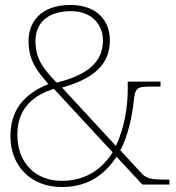

<svg xmlns="http://www.w3.org/2000/svg" viewBox="-20 -744 708 774"><path d="M229 10C344 10 406 -48 450 -112L554 0H663V-20H648C592 -20 570 -24 551 -45L465 -138C496 -195 512 -273 519 -335C525 -392 531 -395 596 -395H627V-415H495V-382C495 -317 482 -227 447 -156L230 -391C366 -429 423 -490 423 -582C423 -655 376 -724 264 -724C139 -724 95 -649 95 -580C95 -495 134 -454 175 -405C79 -366 22 -303 22 -194C22 -78 102 10 229 10ZM208 -411C153 -469 123 -507 123 -580C123 -651 172 -699 266 -699C351 -699 395 -644 395 -581C395 -499 340 -443 208 -411ZM229 -15C124 -15 50 -86 50 -201C50 -319 129 -364 197 -386L434 -130C394 -66 329 -15 229 -15Z"/></svg>

Font: Noto Serif Gurmukhi Thin
Style: Regular
Weight: 100
Designer: Vaibhav Singh and the Monotype Design Team
Foundry: Monotype Imaging Inc.
Version: Version 2.004